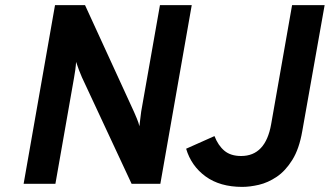

<svg xmlns="http://www.w3.org/2000/svg" viewBox="-20 -720 1292 752"><path d="M72.5 0 195.5 -700H313L505 -281.5Q509.5 -271.5 516.2 -255.2Q523 -239 526 -225.5Q527.5 -239 529.5 -255Q531.5 -271 533 -283L606.5 -700H731L608 0H495.5L301 -417Q296.5 -427 289.2 -445.8Q282 -464.5 278 -477.5Q277.5 -466 275 -446.8Q272.5 -427.5 270 -415.5L197 0ZM929 12Q841.5 12 785.2 -29Q729 -70 709 -137.5L820 -187Q834.5 -150 859 -129.5Q883.5 -109 924.5 -109Q1020 -109 1042 -233.5L1124 -700H1251.5L1164 -207Q1152 -137 1125 -93.8Q1098 -50.5 1063.8 -27.5Q1029.5 -4.5 994 3.8Q958.5 12 929 12Z"/></svg>

Font: Overpass
Style: Bold Italic
Weight: 700
Italic angle: -10°
Designer: Delve Withrington, Dave Bailey, Thomas Jockin
Foundry: Delve Fonts LLC
Version: Version 4.000; ttfautohint (v1.8.3)